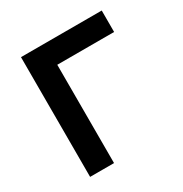

<svg xmlns="http://www.w3.org/2000/svg" viewBox="-128 -616 684 716"><g transform="rotate(-30 214.5 -258.0)"><path d="M405.8 -515.6V-423.3H161.1V0H58.1V-515.6Z"/></g></svg>

Font: Inter Display Medium
Style: Regular
Weight: 500
Designer: Rasmus Andersson
Foundry: rsms
Version: Version 4.001;git-9221beed3